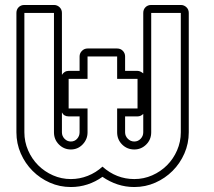

<svg xmlns="http://www.w3.org/2000/svg" viewBox="-20 -737 862 772"><path d="M256 -269Q237 -269 229 -285V-205Q229 -190 239.5 -179Q250 -168 265 -168Q280 -168 290 -179Q300 -190 300 -205V-269ZM520 -168Q535 -168 545.5 -179Q556 -190 556 -205V-279Q546 -269 533 -269H483V-205Q483 -190 494 -179Q505 -168 520 -168ZM229 -436Q233 -443 240 -447.5Q247 -452 256 -452H300V-510Q300 -523 309.5 -532.5Q319 -542 332 -542H451Q465 -542 474 -532.5Q483 -523 483 -510V-452H533Q539 -452 545 -449Q551 -446 556 -442V-685Q556 -699 565 -708Q574 -717 588 -717H707Q720 -717 729.5 -708Q739 -699 739 -685V-205Q739 -160 721.5 -120Q704 -80 674 -50Q644 -20 604.5 -2.5Q565 15 520 15Q485 15 453 4.5Q421 -6 392 -26Q364 -6 332 4.5Q300 15 265 15Q220 15 180.5 -2.5Q141 -20 111 -50Q81 -80 63.5 -120Q46 -160 46 -205V-685Q46 -699 55 -708Q64 -717 78 -717H197Q210 -717 219.5 -708Q229 -699 229 -685ZM256 -301H332V-205Q332 -177 312.5 -156.5Q293 -136 265 -136Q237 -136 217 -156Q197 -176 197 -205V-685H78V-205Q78 -167 93 -132.5Q108 -98 133.5 -72.5Q159 -47 193 -32Q227 -17 265 -17Q300 -17 333 -30Q366 -43 392 -67Q448 -17 520 -17Q558 -17 592 -32Q626 -47 651.5 -72.5Q677 -98 692 -132.5Q707 -167 707 -205V-685H588V-205Q588 -176 568 -156Q548 -136 520 -136Q491 -136 471 -156Q451 -176 451 -205V-301H533V-420H451V-510H332V-420H256Z"/></svg>

Font: Lichte PostBus
Style: Regular
Weight: 400
Designer: Peter Wiegel
Version: Version 1.001